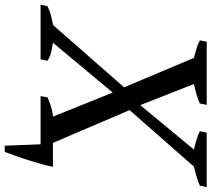

<svg xmlns="http://www.w3.org/2000/svg" viewBox="-101 -679 891 809"><g transform="rotate(90 344.5 -274.5)"><path d="M499 -700H729L722 -671Q704 -663 683.5 -657Q663 -651 642 -646L404 -375L542 -52H643Q639 -31 631.5 -4.5Q624 22 615.5 49.5Q607 77 597.5 103.5Q588 130 580 151H554L548 0H345L350 -29Q388 -47 431 -53L330 -304L120 -52Q140 -49 159.5 -44.5Q179 -40 196 -29L190 0H-40L-34 -29Q-14 -39 6 -44Q26 -49 46 -53L308 -352L184 -646Q164 -651 146 -656.5Q128 -662 110 -671L116 -700H382L376 -671Q345 -657 294 -646L383 -420L570 -646Q551 -651 532 -656Q513 -661 493 -671Z"/></g></svg>

Font: PTSerifItalic
Style: Italic
Weight: 400
Italic angle: -12°
Designer: A.Korolkova, O.Umpeleva, V.Yefimov
Foundry: ParaType Ltd
Version: Version 1.000W OFL